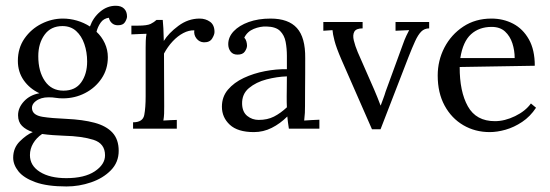

<svg xmlns="http://www.w3.org/2000/svg" viewBox="-20 -453 1937 676"><path d="M214.2 203.5Q146.3 203.5 104.9 188.5Q63.4 173.5 44.9 150.2Q26.4 126.9 26.4 102.3Q26.4 67.8 49.7 44.7Q73 21.6 95.3 12.1Q71.1 4 57.4 -9.9Q43.6 -23.8 43.6 -47.3Q43.6 -73.7 64.5 -96.3Q85.4 -118.8 118.8 -124.7Q84.3 -140.8 63.6 -170.3Q42.9 -199.9 42.9 -238.7Q42.9 -283.8 66.2 -317.4Q89.5 -350.9 126 -369.3Q162.4 -387.6 201.3 -387.6Q226.3 -387.6 250.8 -380.5Q275.4 -373.3 296.7 -359.7Q308 -391.3 332.8 -412Q357.5 -432.7 387.6 -432.7Q406.7 -432.7 416.9 -422.6Q427.2 -412.5 427.2 -394.9Q427.2 -386.9 420.2 -375.3Q413.3 -363.8 394.9 -364.1Q382.1 -364.1 373.9 -371.7Q365.6 -379.2 363.4 -390.5Q344.3 -388 334.1 -372.9Q323.8 -357.9 319.8 -341Q338.1 -324.2 348.9 -300.9Q359.7 -277.6 359.7 -251.6Q359.7 -209.4 337.6 -176.6Q315.4 -143.7 279.4 -125.2Q243.5 -106.7 201.3 -106.7Q187.4 -106.7 176.6 -108.5Q165.7 -110.4 151.1 -110.4Q123.2 -110.4 105.8 -96.8Q88.4 -83.2 93.9 -64.5Q99.4 -46.6 130.4 -41.6Q161.3 -36.7 213.4 -34.5Q271.4 -31.9 312.6 -20.9Q353.9 -9.9 375.9 13.9Q397.9 37.8 397.9 78.1Q397.9 118.4 370.4 146.5Q342.9 174.6 300.7 189Q258.5 203.5 214.2 203.5ZM213.4 174.2Q277.6 174.2 313.7 150.2Q349.8 126.1 349.8 93.9Q349.8 52.1 308.9 39.2Q268.1 26.4 205.7 24.9Q185.6 24.2 166.1 22.7Q146.7 21.3 128.3 18.7Q108.2 32.3 96.8 51.7Q85.4 71.1 85.4 93.1Q85.4 130.2 120.5 152.2Q155.5 174.2 213.4 174.2ZM203.5 -133.8Q245.3 -133.8 266 -163.2Q286.8 -192.5 286.8 -236.5Q286.8 -269.5 277 -297.9Q267.3 -326.4 248.1 -343.8Q228.8 -361.2 199.9 -361.2Q159.1 -361.2 137 -330.8Q114.8 -300.3 114.8 -255.2Q114.8 -201.3 138.1 -167.6Q161.3 -133.8 203.5 -133.8Z M448.5 -22.4Q482.9 -22.4 487.9 -48Q492.8 -73.7 492.8 -114V-285.3Q492.8 -297 493.2 -309.1Q493.6 -321.2 495.8 -334.1Q482.2 -333.7 469.2 -333.1Q456.2 -332.6 442.6 -331.9V-362.7H465.7Q498 -362.7 510.5 -368.9Q522.9 -375.1 531 -382.8H553Q554.1 -371.1 555.2 -353.5Q556.3 -335.9 556.7 -308.8Q573.5 -336.3 608 -361.9Q642.5 -387.6 682.8 -387.6Q703.7 -387.6 719.5 -376.4Q735.2 -365.2 735.2 -340.3Q735.2 -330.8 726.8 -317.2Q718.4 -303.6 697.8 -304Q681.7 -304.7 671.8 -317.4Q661.9 -330 664.1 -346.2Q645 -346.9 625.4 -336.6Q605.8 -326.4 588.2 -307.7Q570.6 -289 557.4 -264.4L558.1 -79.6Q558.1 -64.5 557.8 -53Q557.4 -41.4 555.2 -28.6Q566.9 -29.3 578.8 -29.9Q590.8 -30.4 602.5 -30.8V0H448.5Z M997.1 0Q994.9 -12.8 993.8 -22.6Q992.7 -32.3 991.6 -42.9Q966.3 -17.6 936.7 -2.8Q907.2 12.1 873.9 12.1Q817 12.1 789.1 -13.8Q761.3 -39.6 761.3 -77.4Q761.3 -112.2 782.5 -137.3Q803.8 -162.4 838.3 -178.6Q872.8 -194.7 912.7 -202.4Q952.7 -210.1 990.1 -209.4V-256Q990.1 -282 985.7 -305.5Q981.3 -328.9 966.1 -344Q950.9 -359 918.2 -359.7Q896.2 -360.5 873.5 -351.3Q850.8 -342.1 840.1 -320.5Q845.6 -314.6 847.6 -306.7Q849.7 -298.9 849.7 -292.3Q849.7 -283.1 842.1 -271.7Q834.6 -260.4 815.9 -260.7Q800.1 -260.7 791.9 -271.5Q783.6 -282.4 783.6 -297.4Q783.6 -322.7 802.9 -343.1Q822.1 -363.4 855.7 -375.5Q889.3 -387.6 932.5 -387.6Q995.6 -387.6 1025.5 -354.2Q1055.4 -320.9 1054.6 -248.6Q1054.6 -220.4 1054.5 -192.3Q1054.3 -164.3 1054.1 -136Q1053.9 -107.8 1053.9 -79.6Q1053.9 -67.8 1053.4 -55.7Q1052.8 -43.6 1051 -28.6Q1064.5 -29.3 1077.7 -30.3Q1090.9 -31.2 1104.5 -31.5V0ZM990.1 -184.1Q955.6 -183 918.6 -173.5Q881.6 -163.9 856.4 -142.8Q831.3 -121.7 832.4 -86.5Q833.5 -58.3 850.8 -44.6Q868 -30.8 891.1 -30.8Q921.5 -30.8 944.6 -42.5Q967.7 -54.3 990.1 -75.2Q989.7 -83.6 989.5 -93.1Q989.4 -102.7 989.4 -113.3Q989.4 -117 989.7 -137.3Q990.1 -157.7 990.1 -184.1Z M1289.7 2.2 1182.3 -242.8Q1163.9 -285.3 1157.7 -309.7Q1151.4 -334.1 1150.7 -346.9L1118.4 -344.7V-375.5H1256.7V-353.1Q1234 -353.1 1227.5 -341.4Q1221.1 -329.7 1225.7 -310.6Q1230.3 -291.5 1239.5 -269.5L1297.4 -137.5Q1302.9 -124.7 1308.6 -110.6Q1314.3 -96.4 1319.8 -81.8H1320.5Q1324.5 -93.1 1329.3 -105.6Q1334.1 -118.1 1337.7 -130.5L1397.9 -295.2Q1404.1 -313.2 1410.5 -326.7Q1416.9 -340.3 1420.6 -346.9L1372.6 -344.7V-375.5H1491V-353.1Q1474.5 -353.1 1463.1 -341.8Q1451.8 -330.4 1441.5 -307.8Q1431.2 -285.3 1418 -251.6L1319.8 2.2Z M1704.4 12.1Q1652.7 12.1 1611.1 -12.3Q1569.5 -36.7 1545.3 -81.4Q1521.1 -126.1 1521.1 -187Q1521.1 -239.8 1544.7 -285.5Q1568.4 -331.1 1611.1 -359.4Q1653.8 -387.6 1710.3 -387.6Q1752.1 -387.6 1786.8 -369.5Q1821.4 -351.3 1842.1 -314.4Q1862.9 -277.6 1862.9 -221.5L1598.5 -217.1Q1598.1 -130.9 1627.2 -78.7Q1656.4 -26.4 1722.4 -26.4Q1757.2 -26.4 1793.7 -44.2Q1830.2 -62 1849.3 -88.7L1867.3 -73.7Q1846.7 -42.5 1818.3 -23.7Q1789.9 -4.8 1760 3.7Q1730.1 12.1 1704.4 12.1ZM1600.7 -248.6H1792.1Q1792.1 -275.4 1784 -300.5Q1775.9 -325.6 1758.2 -342Q1740.4 -358.3 1711 -358.3Q1667 -358.3 1638.4 -332.4Q1609.8 -306.6 1600.7 -248.6Z"/></svg>

Font: Parastoo
Style: Regular
Weight: 400
Foundry: Saber Rastikerdar (saber.rastikerdar@gmail.com)
Version: Version 3.000